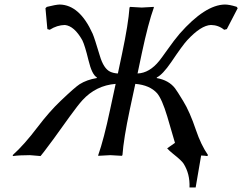

<svg xmlns="http://www.w3.org/2000/svg" viewBox="-20 -678 1059 839"><path d="M284.7 -168.9Q198.7 -48.3 172.4 -15.1Q164.6 -4.9 157.2 3.9Q112.3 0 110.8 0Q64.5 0 37.1 3.9L35.2 0Q85.9 -45.4 144.5 -123Q195.8 -190.4 244.6 -236.8Q307.6 -296.9 328.1 -310.1Q359.4 -329.6 402.8 -336.9L403.3 -339.8Q381.8 -351.6 366.7 -414.6Q351.1 -479 339.8 -502Q304.7 -564.5 263.7 -568.8Q229.5 -568.4 197.3 -547.9L187 -550.8L178.7 -642.1L184.6 -647.9Q223.6 -657.7 240.7 -658.2Q328.1 -656.7 384.8 -530.8Q393.1 -511.7 416 -435.1Q432.6 -378.4 461.4 -364.7Q476.1 -357.9 495.1 -356.9L513.7 -444.8Q541 -574.2 545.9 -645L548.8 -647.9Q550.8 -647.9 599.1 -645L651.9 -647.9L652.3 -645Q627.9 -577.6 599.6 -444.8L581.1 -356.9Q633.3 -358.9 676.3 -412.6Q686.5 -425.3 707.5 -455.1Q742.7 -504.9 765.1 -530.8Q876.5 -657.2 962.9 -658.2Q981.9 -658.2 1012.2 -648.9Q1014.2 -648.4 1014.6 -647.9L1018.6 -642.1L971.2 -550.8L959.5 -547.9Q934.6 -568.4 901.9 -568.8Q858.4 -567.4 797.9 -502Q778.3 -481 728 -406.2Q690.4 -351.6 665.5 -339.8L664.6 -336.9Q717.3 -327.6 744.6 -292.5Q753.4 -281.2 780.3 -236.8Q809.1 -190.4 836.4 -109.4Q858.4 -44.4 889.2 0L885.3 3.9Q877 2.4 858.9 1.5L835 141.1H808.1Q810.5 82 782.2 37.1Q773.4 23.4 736.3 -5.9Q718.8 -20 710.4 -29.8L744.6 -53.7Q740.7 -65.4 710.9 -168.9Q688 -245.1 666.5 -270.5Q634.3 -306.2 571.3 -311.5L547.4 -200.2Q520 -70.8 515.1 0L512.2 2.9Q510.3 2.9 461.9 0L409.2 2.9V0Q433.6 -68.8 461.4 -200.2L485.4 -311.5Q399.4 -304.7 340.3 -240.2Q320.8 -218.8 284.7 -168.9Z"/></svg>

Font: Linux Biolinum Capitals O
Style: Italic Samll Caps
Weight: 400
Italic angle: -12°
Designer: Philipp H. Poll
Foundry: Philipp H. Poll
Version: Version 0.6.2